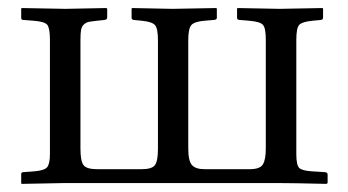

<svg xmlns="http://www.w3.org/2000/svg" viewBox="-20 -451 858 473"><path d="M710 -353V-70.8Q710 -44.4 717.3 -37.1Q724.6 -30.3 750 -28.8L780.8 -26.9Q787.1 -25.9 787.1 -21V0L784.2 2Q699.7 0 669.9 0H137.2L33.2 2L32.2 0V-22Q32.2 -26.4 37.1 -26.9L63 -28.8Q88.9 -30.8 95.9 -38.8Q103 -46.9 103 -71.8V-353Q103 -381.8 96.4 -389.9Q89.8 -397.9 63 -399.9L37.1 -401.9Q32.2 -401.9 32.2 -407.2V-429.2L33.2 -431.2L141.1 -429.2L242.2 -431.2L244.1 -429.2V-408.2Q244.1 -402.8 237.8 -401.9L219.2 -399.9Q205.1 -398.4 198.2 -397Q191.9 -395.5 186.5 -390.6Q181.2 -385.7 179.7 -377.2Q178.2 -368.7 178.2 -353V-85Q178.2 -54.2 185.8 -44.2Q193.4 -34.2 219.2 -34.2H329.1Q354.5 -34.2 361.8 -44.4Q369.1 -54.7 369.1 -84V-352.1Q369.1 -380.9 361.8 -389.2Q354.5 -397.5 329.1 -399.9L309.1 -401.9Q304.2 -402.8 304.2 -407.2V-429.2L305.2 -431.2L404.8 -429.2L513.2 -431.2L514.2 -429.2V-407.2Q514.2 -402.8 507.8 -401.9L483.9 -399.9Q459.5 -397.9 451.7 -389.6Q443.8 -381.3 443.8 -352.1V-85Q443.8 -54.7 452.9 -44.4Q461.9 -34.2 483.9 -34.2H595.2Q620.6 -34.2 627.7 -46.1Q634.8 -58.1 634.8 -85V-353Q634.8 -381.8 627.9 -389.6Q621.6 -397.5 594.2 -399.9L569.8 -401.9Q564 -402.3 564 -407.2V-429.2L564.9 -431.2L668.9 -429.2L774.9 -431.2L775.9 -429.2V-408.2Q775.9 -402.8 771 -401.9L750 -399.9Q724.6 -397.5 717.3 -389.9Q710 -382.3 710 -353Z"/></svg>

Font: Linux Libertine G
Style: Regular
Weight: 400
Designer: Philipp H. Poll
Foundry: Philipp H. Poll
Version: Version 4.7.5